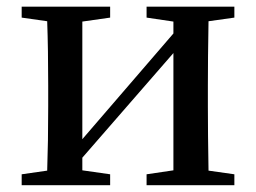

<svg xmlns="http://www.w3.org/2000/svg" viewBox="-20 -546 755 566"><path d="M670.9 -494.1 594.7 -483.4Q592.8 -372.1 592.8 -293.9V-232.4Q592.8 -154.3 594.7 -43L670.9 -32.2V0H412.1V-32.2L491.2 -43.9V-389.6L222.7 -81.1V-43.9L304.7 -32.2V0H43.9V-32.2L119.1 -43Q122.1 -127 122.1 -232.4V-293.9Q122.1 -400.4 119.1 -483.4L43.9 -494.1V-526.4H304.7V-494.1L222.7 -482.4V-135.7L491.2 -447.3V-482.4L412.1 -494.1V-526.4H670.9Z"/></svg>

Font: GenYoMin TW TTF SemiBold
Style: Regular
Weight: 600
Version: Version 1.300